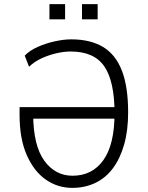

<svg xmlns="http://www.w3.org/2000/svg" viewBox="-20 -904 717 932"><path d="M331 8Q260 8 202.5 -32Q145 -72 110 -151Q75 -230 75 -347V-384H570V-328H121L141 -347Q142 -197 195 -124Q248 -51 332 -51Q428 -51 482 -127Q536 -203 536 -354Q536 -509 486.5 -581.5Q437 -654 323 -654Q291 -654 254 -645.5Q217 -637 182 -621Q147 -605 121 -580L100 -634Q124 -659 163.5 -676.5Q203 -694 246.5 -703.5Q290 -713 326 -713Q418 -713 479.5 -676.5Q541 -640 571.5 -561.5Q602 -483 602 -358Q602 -270 582.5 -202Q563 -134 528 -87Q493 -40 442.5 -16Q392 8 331 8ZM378 -810V-884H454V-810ZM220 -810V-884H296V-810Z"/></svg>

Font: Nunito Sans 7pt Condensed Light
Style: Regular
Weight: 300
Width: 3
Designer: Vernon Adams
Foundry: Vernon Adams
Version: Version 3.101;gftools[0.9.27]